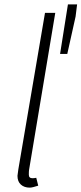

<svg xmlns="http://www.w3.org/2000/svg" viewBox="-20 -849 373 879"><path d="M60 -44 64 -74 186 -790H233L113 -71Q112 -66 112 -49Q112 -33 129 -33Q136 -33 146 -35L155 1Q128 10 116 10Q91 10 75.5 -4Q60 -18 60 -44ZM291 -829H333L326 -773L288 -602H255Z"/></svg>

Font: Nebula Sans Light
Style: Regular
Weight: 300
Italic angle: -9°
Designer: Paul D. Hunt for Adobe (as Source Sans)
Foundry: Nebula Entertainment & Broadcasting LLC
Version: Version 1.010